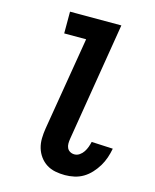

<svg xmlns="http://www.w3.org/2000/svg" viewBox="-112 -812 724 896"><g transform="rotate(15 250.0 -363.5)"><path d="M288 8Q264 8 241 3.5Q218 -1 199 -13Q180 -25 166.5 -43.5Q153 -62 146.5 -84Q140 -106 140.5 -130.5Q141 -155 145 -179L220 -630H114V-735H362L268 -162Q266 -150 266 -138.5Q266 -127 270.5 -117.5Q275 -108 284.5 -102.5Q294 -97 306 -97Q319 -97 330.5 -105Q342 -113 349.5 -124.5Q357 -136 361.5 -148.5Q366 -161 369 -174L472 -169V-168Q468 -146 460.5 -124Q453 -102 441 -82Q429 -62 412.5 -44Q396 -26 376 -14Q356 -2 333 3Q310 8 288 8Z"/></g></svg>

Font: Iosevka Extrabold
Style: Italic
Weight: 800
Italic angle: -9°
Monospace: yes
Designer: Belleve Invis
Foundry: Belleve Invis
Version: Version 32.5.0; ttfautohint (v1.8.4)